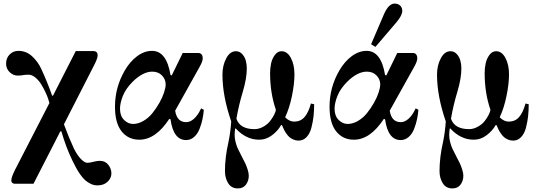

<svg xmlns="http://www.w3.org/2000/svg" viewBox="-20 -770 3006 1072"><path d="M14 -415Q14 -446 34 -466Q54 -486 83 -486Q126 -486 158.5 -456.5Q191 -427 210 -386Q244 -313 271 -236H276L403 -485H499Q508 -485 513.5 -482.5Q519 -480 521.5 -476Q524 -472 524.5 -468.5Q525 -465 525 -460Q525 -443 504 -403L337 -76Q364 -2 393 60Q412 98 432.5 118.5Q453 139 467 139Q483 139 503 133Q522 128 538 128Q568 128 585 150.5Q602 173 602 198Q602 224 581 244.5Q560 265 524 265Q504 265 486.5 256.5Q469 248 455.5 236Q442 224 428 204Q414 184 405.5 168Q397 152 385 128Q348 52 323 -36L317 -37L167 256H63Q54 256 48.5 251Q43 246 43 238Q43 220 64 178L256 -195Q254 -202 249 -218Q244 -234 232.5 -258Q221 -282 208 -302.5Q195 -323 176.5 -338Q158 -353 139 -353Q125 -353 111 -351Q100 -348 78 -348Q54 -348 34 -367Q14 -386 14 -415Z M622 -174Q622 -283 677 -377Q706 -427 746 -456.5Q786 -486 829 -486Q910 -486 932 -351L939 -349L1000 -474H1088Q1100 -474 1106 -465.5Q1112 -457 1112 -445Q1112 -427 1093 -394L958 -152Q968 -88 1019 -88Q1034 -88 1048 -96Q1062 -104 1073 -117Q1084 -130 1091 -142Q1098 -154 1103 -165L1118 -157Q1116 -131 1110.5 -104.5Q1105 -78 1094 -50Q1083 -22 1063.5 -5Q1044 12 1019 12Q948 12 932 -104L925 -106Q849 10 758 10Q696 10 659 -36.5Q622 -83 622 -174ZM650 -163Q650 -123 672.5 -100.5Q695 -78 723 -78Q752 -78 781 -95Q810 -112 831.5 -139Q853 -166 870 -196Q887 -226 896 -253.5Q905 -281 905 -299Q905 -327 884.5 -348.5Q864 -370 830 -370Q778 -370 721 -314Q682 -275 666 -234.5Q650 -194 650 -163Z M1222 -354Q1222 -404 1243 -444Q1264 -484 1297 -484Q1318 -484 1332.5 -468Q1347 -452 1352.5 -431Q1358 -410 1358 -389Q1358 -333 1336 -259Q1312 -179 1300 -107Q1320 -49 1401 -49Q1426 -49 1450 -62.5Q1474 -76 1488 -94Q1502 -112 1511 -130Q1520 -148 1520 -158Q1488 -251 1488 -362Q1488 -389 1493.5 -415.5Q1499 -442 1514.5 -463Q1530 -484 1552 -484Q1584 -484 1604 -446.5Q1624 -409 1624 -355Q1624 -302 1610 -234Q1596 -166 1572 -115Q1596 -91 1622 -91Q1658 -91 1680 -116Q1702 -141 1716 -192L1734 -188Q1734 -152 1730.5 -120.5Q1727 -89 1718.5 -56.5Q1710 -24 1691.5 -4.5Q1673 15 1647 15Q1632 15 1619 9.5Q1606 4 1597 -3.5Q1588 -11 1579 -24Q1570 -37 1565.5 -46.5Q1561 -56 1554 -72L1549 -71Q1532 -40 1499 -15Q1466 10 1427 10Q1354 10 1296 -53L1293 -52Q1290 -31 1290 -16Q1290 4 1296 26Q1302 48 1309 62Q1316 76 1328 100Q1342 126 1349 141Q1356 156 1362.5 176Q1369 196 1369 211Q1369 239 1353.5 260.5Q1338 282 1308 282Q1272 282 1254 253Q1236 224 1236 185Q1236 108 1256 21Q1267 -33 1271 -92Q1222 -234 1222 -354Z M2052 -523 2124 -691Q2150 -750 2183 -750Q2202 -750 2214 -739Q2226 -728 2226 -709Q2226 -684 2193 -645L2076 -508ZM1820 -174Q1820 -283 1875 -377Q1904 -427 1944 -456.5Q1984 -486 2027 -486Q2108 -486 2130 -351L2137 -349L2198 -474H2286Q2298 -474 2304 -465.5Q2310 -457 2310 -445Q2310 -427 2291 -394L2156 -152Q2166 -88 2217 -88Q2232 -88 2246 -96Q2260 -104 2271 -117Q2282 -130 2289 -142Q2296 -154 2301 -165L2316 -157Q2314 -131 2308.5 -104.5Q2303 -78 2292 -50Q2281 -22 2261.5 -5Q2242 12 2217 12Q2146 12 2130 -104L2123 -106Q2047 10 1956 10Q1894 10 1857 -36.5Q1820 -83 1820 -174ZM1848 -163Q1848 -123 1870.5 -100.5Q1893 -78 1921 -78Q1950 -78 1979 -95Q2008 -112 2029.5 -139Q2051 -166 2068 -196Q2085 -226 2094 -253.5Q2103 -281 2103 -299Q2103 -327 2082.5 -348.5Q2062 -370 2028 -370Q1976 -370 1919 -314Q1880 -275 1864 -234.5Q1848 -194 1848 -163Z M2420 -354Q2420 -404 2441 -444Q2462 -484 2495 -484Q2516 -484 2530.5 -468Q2545 -452 2550.5 -431Q2556 -410 2556 -389Q2556 -333 2534 -259Q2510 -179 2498 -107Q2518 -49 2599 -49Q2624 -49 2648 -62.5Q2672 -76 2686 -94Q2700 -112 2709 -130Q2718 -148 2718 -158Q2686 -251 2686 -362Q2686 -389 2691.5 -415.5Q2697 -442 2712.5 -463Q2728 -484 2750 -484Q2782 -484 2802 -446.5Q2822 -409 2822 -355Q2822 -302 2808 -234Q2794 -166 2770 -115Q2794 -91 2820 -91Q2856 -91 2878 -116Q2900 -141 2914 -192L2932 -188Q2932 -152 2928.5 -120.5Q2925 -89 2916.5 -56.5Q2908 -24 2889.5 -4.5Q2871 15 2845 15Q2830 15 2817 9.5Q2804 4 2795 -3.5Q2786 -11 2777 -24Q2768 -37 2763.5 -46.5Q2759 -56 2752 -72L2747 -71Q2730 -40 2697 -15Q2664 10 2625 10Q2552 10 2494 -53L2491 -52Q2488 -31 2488 -16Q2488 4 2494 26Q2500 48 2507 62Q2514 76 2526 100Q2540 126 2547 141Q2554 156 2560.5 176Q2567 196 2567 211Q2567 239 2551.5 260.5Q2536 282 2506 282Q2470 282 2452 253Q2434 224 2434 185Q2434 108 2454 21Q2465 -33 2469 -92Q2420 -234 2420 -354Z"/></svg>

Font: Old Standard TT
Style: Bold
Weight: 700
Designer: Alexey Kryukov <alexios@thessalonica.org.ru>
Version: Version 2.2